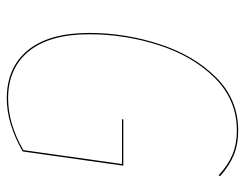

<svg xmlns="http://www.w3.org/2000/svg" viewBox="-100 -630 739 580"><g transform="rotate(90 270.0 -340.5)"><path d="M513 -635 510 -631Q480 -659 448 -672.5Q416 -686 375 -686Q282 -686 216 -619.5Q150 -553 117 -450.5Q84 -348 84 -240Q84 -121 135 -58Q186 5 278 5Q354 5 434 -41L476 -339H341V-343H481L438 -39Q354 9 278 9Q184 9 132 -55Q80 -119 80 -240Q80 -349 114 -453Q148 -557 214.5 -623.5Q281 -690 375 -690Q417 -690 449.5 -676.5Q482 -663 513 -635Z"/></g></svg>

Font: Fira Sans Condensed Four
Style: Italic
Weight: 100
Width: 3
Italic angle: -8°
Designer: bBox Type GmbH & Carrois Corporate GbR & Edenspiekermann AG
Foundry: bBox Type GmbH & Carrois Corporate GbR & Edenspiekermann AG
Version: Version 4.301